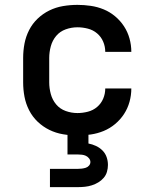

<svg xmlns="http://www.w3.org/2000/svg" viewBox="-20 -548 640 788"><path d="M298 8Q268 8 238.5 3Q209 -2 182.5 -15Q156 -28 134.5 -48.5Q113 -69 99.5 -95.5Q86 -122 80.5 -151Q75 -180 75 -210V-310Q75 -340 80.5 -369Q86 -398 99.5 -424.5Q113 -451 134.5 -471.5Q156 -492 182.5 -505Q209 -518 238.5 -523Q268 -528 298 -528Q325 -528 352.5 -524Q380 -520 405.5 -509.5Q431 -499 452.5 -481Q474 -463 489 -440Q504 -417 511.5 -390Q519 -363 519 -335Q519 -335 519 -335Q519 -335 519 -335H412Q412 -335 412 -335Q412 -335 412 -335Q412 -357 403.5 -377Q395 -397 378.5 -411Q362 -425 340.5 -430.5Q319 -436 298 -436Q273 -436 249.5 -427.5Q226 -419 210.5 -400.5Q195 -382 188.5 -358Q182 -334 182 -310V-210Q182 -186 188.5 -162Q195 -138 210.5 -119.5Q226 -101 249.5 -92.5Q273 -84 298 -84Q319 -84 340.5 -89.5Q362 -95 378.5 -109Q395 -123 403.5 -143Q412 -163 412 -185Q412 -185 412 -185Q412 -185 412 -185H519Q519 -185 519 -185Q519 -185 519 -185Q519 -157 511.5 -130Q504 -103 489 -80Q474 -57 452.5 -39Q431 -21 405.5 -10.5Q380 0 352.5 4Q325 8 298 8ZM185 220V145H300Q308 145 316 144Q324 143 332 140.5Q340 138 345.5 131.5Q351 125 351 117Q351 109 345.5 102Q340 95 332.5 91.5Q325 88 316.5 87Q308 86 300 86H257V0H343V41Q359 44 374 51Q389 58 400.5 69.5Q412 81 417.5 96.5Q423 112 423 129Q423 143 419 157Q415 171 405.5 182Q396 193 383.5 200.5Q371 208 357 212.5Q343 217 328.5 218.5Q314 220 300 220Z"/></svg>

Font: Iosevka SS04 Semibold Extended
Style: Regular
Weight: 600
Width: 7
Monospace: yes
Designer: Belleve Invis
Foundry: Belleve Invis
Version: Version 19.0.0; ttfautohint (v1.8.4)